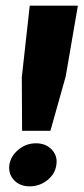

<svg xmlns="http://www.w3.org/2000/svg" viewBox="-20 -650 295 678"><path d="M58 -188 57 -377 85 -630H255L212 -380L158 -188ZM85 8Q50 8 29.5 -14Q9 -36 13 -68Q18 -99 45 -121.5Q72 -144 107 -144Q142 -144 163 -121.5Q184 -99 179 -68Q175 -36 147.5 -14Q120 8 85 8Z"/></svg>

Font: Alumni Sans Black
Style: Italic
Weight: 900
Italic angle: -8°
Version: Version 1.016